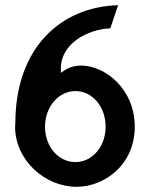

<svg xmlns="http://www.w3.org/2000/svg" viewBox="-20 -715 583 738"><path d="M39 -242C39 -236 38 -232 38 -228C38 -100 152 3 274 3C381 3 498 -81 498 -228C498 -374 383 -463 292 -463C262 -463 238 -452 227 -444L214 -435V-453C214 -547 317 -603 404 -606L434 -695C213 -689 39 -530 39 -242ZM153 -228C153 -306 207 -365 270 -365C335 -365 386 -305 386 -228C386 -152 335 -92 270 -92C205 -92 153 -151 153 -228Z"/></svg>

Font: Bluebird
Style: LiNrw
Weight: 300
Designer: Jasper
Foundry: Cannot Into Space Fonts
Version: Version 0.98